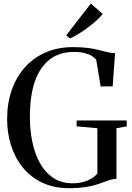

<svg xmlns="http://www.w3.org/2000/svg" viewBox="-20 -1006 712 1037"><path d="M354 10.5Q272.5 10.5 210.2 -18.5Q148 -47.5 105.2 -99Q62.5 -150.5 40.5 -218.2Q18.5 -286 18.5 -363.5Q18.5 -450 44 -521.5Q69.5 -593 116.5 -644.5Q163.5 -696 228.5 -723.8Q293.5 -751.5 373 -751.5Q422.5 -751.5 457 -746.8Q491.5 -742 516.8 -735.2Q542 -728.5 562 -723.8Q582 -719 601.5 -719L588.5 -539.5H523.5L500 -682Q493 -692.5 477.8 -702.5Q462.5 -712.5 438 -719Q413.5 -725.5 378.5 -725.5Q301 -725.5 248 -684.2Q195 -643 168.2 -565.5Q141.5 -488 141.5 -376.5Q141 -309.5 153.5 -245.2Q166 -181 193.5 -129.2Q221 -77.5 265.5 -46.8Q310 -16 373.5 -16Q403 -16 429 -23Q455 -30 475 -42.2Q495 -54.5 506 -69.5V-313.5L394 -323.5V-355.5H664.5V-323.5L609 -313.5V-40Q590.5 -39.5 573.5 -34.2Q556.5 -29 537.5 -21.5Q518.5 -14 493.5 -6.8Q468.5 0.5 434.8 5.5Q401 10.5 354 10.5ZM358 -798.5 337.5 -815 470.5 -986.5 535 -930.5Q522.5 -915 502 -896.2Q481.5 -877.5 457 -859Q432.5 -840.5 407 -824.8Q381.5 -809 359 -798.5Z"/></svg>

Font: Merriweather 144pt
Style: Regular
Weight: 400
Version: Version 2.100